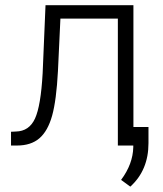

<svg xmlns="http://www.w3.org/2000/svg" viewBox="-20 -548 612 723"><path d="M21.5 0ZM482.4 -528.3V0H423.8V-478H207.5L198.2 -280.3Q192.4 -170.4 176.3 -112.5Q160.2 -54.7 128.4 -27.3Q96.7 0 43.9 0H21.5V-51.8L39.6 -52.7Q89.8 -53.7 111.8 -101.6Q133.8 -149.4 140.6 -272.5L151.4 -528.3ZM470.7 154.8 436 129.4Q480.5 69.8 481.9 5.9V-69.8H539.1V-8.8Q539.1 92.8 470.7 154.8Z"/></svg>

Font: Roboto Light
Style: Regular
Weight: 300
Designer: Google
Version: Version 2.134; 2016; ttfautohint (v1.6)